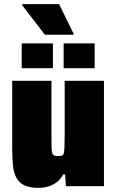

<svg xmlns="http://www.w3.org/2000/svg" viewBox="-20 -901 563 929"><path d="M166 8Q124 8 98.5 -4Q73 -16 60 -39.5Q47 -63 43 -98.5Q39 -134 39 -182V-510H229V-240Q229 -207 229.5 -188Q230 -169 233 -160Q236 -151 242.5 -148.5Q249 -146 261 -146Q273 -146 279.5 -148Q286 -150 288.5 -159Q291 -168 292 -189Q293 -210 293 -247V-510H483V0H299L295 -57H286Q273 -33 254 -19Q235 -5 212.5 1.5Q190 8 166 8ZM85 -571V-691H236V-571ZM288 -571V-691H438V-571ZM197 -733 88 -875V-881H266L336 -738V-733Z"/></svg>

Font: Saira SemiCondensed Black
Style: Regular
Weight: 900
Width: 4
Designer: Hector Gatti with collaboration of the Omnibus-Type team
Foundry: Omnibus-Type
Version: Version 1.101